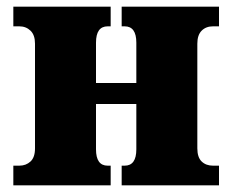

<svg xmlns="http://www.w3.org/2000/svg" viewBox="-20 -556 697 576"><path d="M20 0V-59H38Q58 -59 71.5 -71.5Q85 -84 85 -111V-425Q85 -451 71.5 -464Q58 -477 38 -477H20V-536H312V-477H303Q268 -477 268 -428V-307H389V-428Q389 -477 354 -477H345V-536H637V-477H619Q598 -477 585 -464Q572 -451 572 -425V-111Q572 -84 585 -71.5Q598 -59 619 -59H637V0H345V-59H354Q389 -59 389 -108V-244H268V-108Q268 -59 303 -59H312V0Z"/></svg>

Font: Noto Serif SemiCondensed Black
Style: Regular
Weight: 900
Width: 4
Designer: Monotype Design Team
Foundry: Monotype Imaging Inc.
Version: Version 2.014; ttfautohint (v1.8.4.7-5d5b)